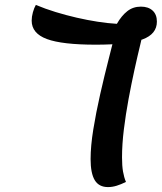

<svg xmlns="http://www.w3.org/2000/svg" viewBox="-20 -737 659 782"><path d="M420 25Q383 25 366 -3Q349 -31 349 -89Q349 -142 360 -210Q371 -278 388 -353Q405 -428 424 -502Q443 -576 459 -640L567 -625Q562 -599 551 -554Q540 -509 527.5 -452Q515 -395 503.5 -333Q492 -271 484.5 -210Q477 -149 477 -96Q477 -62 481 -38.5Q485 -15 493 4Q473 14 455 19.5Q437 25 420 25ZM370 -555Q233 -555 171 -578Q109 -601 109 -653Q109 -669 114 -687Q119 -705 126 -717Q164 -701 206.5 -688Q249 -675 292.5 -665Q336 -655 378 -648.5Q420 -642 456 -640Q475 -673 498.5 -691.5Q522 -710 554 -710Q584 -710 601.5 -694Q619 -678 619 -649Q619 -598 560.5 -576.5Q502 -555 370 -555Z"/></svg>

Font: Lemonada
Style: Regular
Weight: 400
Designer: Mohamed Gaber (Arabic), Eduardo Tunni (Latin)
Foundry: Kief Type Foundry
Version: Version 4.005